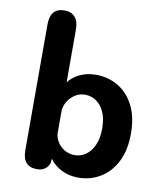

<svg xmlns="http://www.w3.org/2000/svg" viewBox="-85 -833 790 914"><g transform="rotate(10 309.5 -376.0)"><path d="M153.5 5Q84.5 5 84.5 -74.5V-682.5Q84.5 -762 153.5 -762Q186.5 -762 204.2 -741.5Q222 -721 222 -682.5V-427Q244 -455 278.2 -470.8Q312.5 -486.5 355 -486.5Q412 -486.5 460 -458.8Q508 -431 537 -375.8Q566 -320.5 566 -239Q566 -157.5 537 -101.8Q508 -46 460 -17.8Q412 10.5 355 10.5Q310.5 10.5 274.5 -7.2Q238.5 -25 215.5 -56.5L214.5 -36.5Q200 5 153.5 5ZM222 -177.5Q225 -153.5 238.8 -134Q252.5 -114.5 273.8 -103.2Q295 -92 319 -92Q348.5 -92 373 -109Q397.5 -126 412.2 -159Q427 -192 427 -239Q427 -287 412.2 -319.2Q397.5 -351.5 373 -367.8Q348.5 -384 319 -384Q294 -384 272.8 -371Q251.5 -358 237.8 -336.8Q224 -315.5 222 -291Z"/></g></svg>

Font: Sono ExtraLight Monospace SemiBold
Style: Regular
Weight: 600
Version: Version 2.112